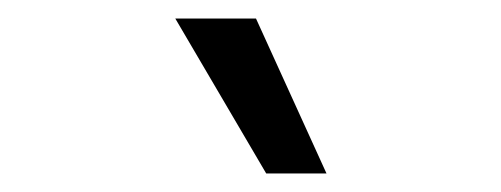

<svg xmlns="http://www.w3.org/2000/svg" viewBox="-20 -770 540 207"><path d="M256 -750 332 -583H267L169 -750Z"/></svg>

Font: Work Sans
Style: Regular
Weight: 400
Designer: Wei Huang
Foundry: Wei Huang
Version: Version 2.006; ttfautohint (v1.8.1.43-b0c9)